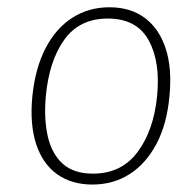

<svg xmlns="http://www.w3.org/2000/svg" viewBox="-20 -500 512 528"><path d="M234 7.5Q177 7.5 137.2 -20.8Q97.5 -49 79.5 -103.5Q61.5 -158 69 -235.5Q77 -313 105.5 -367.8Q134 -422.5 179 -451.2Q224 -480 281 -480Q339 -480 378.5 -450.5Q418 -421 435.8 -366.2Q453.5 -311.5 446 -235.5Q439 -158.5 410.2 -104.2Q381.5 -50 336.5 -21.2Q291.5 7.5 234 7.5ZM235.5 -22.5Q314 -22.5 358.2 -81.8Q402.5 -141 412 -235.5Q421.5 -330.5 388.5 -389.8Q355.5 -449 276.5 -449Q198.5 -449 156.8 -390.8Q115 -332.5 106 -235.5Q100.5 -174 111.2 -125.8Q122 -77.5 152.2 -50Q182.5 -22.5 235.5 -22.5Z"/></svg>

Font: Karla ExtraLight
Style: Italic
Weight: 250
Italic angle: -8°
Designer: Jonathan Pinhorn
Version: Version 2.004;gftools[0.9.33]